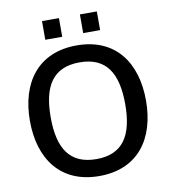

<svg xmlns="http://www.w3.org/2000/svg" viewBox="-97 -987 962 1083"><g transform="rotate(-10 384.0 -445.5)"><path d="M385 -638C538 -638 598 -538 598 -361C598 -184 538 -84 385 -84C231 -84 171 -184 171 -361C171 -538 231 -638 385 -638ZM717 -361C717 -579 607 -735 385 -735C163 -735 52 -579 52 -361C52 -143 163 13 385 13C607 13 717 -143 717 -361ZM217 -797H314V-904H217ZM434 -797H531V-904H434Z"/></g></svg>

Font: Perun Medium
Style: Regular
Weight: 500
Foundry: Copyright (c) Stefan Peev, Context Ltd, 2016
Version: Version 1.089